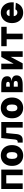

<svg xmlns="http://www.w3.org/2000/svg" viewBox="2098 -2690 604 4840"><g transform="rotate(-90 2400.0 -270.0)"><path d="M56 0V-540H544V0H403V-414H197V0Z M900 12Q822 12 763 -22.5Q704 -57 671 -120.5Q638 -184 638 -270Q638 -356 671 -419.5Q704 -483 763 -517.5Q822 -552 900 -552Q978 -552 1037 -517.5Q1096 -483 1129 -419.5Q1162 -356 1162 -270Q1162 -184 1129 -120.5Q1096 -57 1037 -22.5Q978 12 900 12ZM900 -134Q986 -134 986 -270Q986 -406 900 -406Q814 -406 814 -270Q814 -134 900 -134Z M1226 0V-126H1246Q1297 -126 1304 -198L1340 -540H1745V0H1604V-414H1466L1440 -150Q1433 -81 1397 -40.5Q1361 0 1295 0Z M2100 12Q2022 12 1963 -22.5Q1904 -57 1871 -120.5Q1838 -184 1838 -270Q1838 -356 1871 -419.5Q1904 -483 1963 -517.5Q2022 -552 2100 -552Q2178 -552 2237 -517.5Q2296 -483 2329 -419.5Q2362 -356 2362 -270Q2362 -184 2329 -120.5Q2296 -57 2237 -22.5Q2178 12 2100 12ZM2100 -134Q2186 -134 2186 -270Q2186 -406 2100 -406Q2014 -406 2014 -270Q2014 -134 2100 -134Z M2495 0V-540H2685Q2898 -540 2898 -390Q2898 -292 2781 -280V-278Q2920 -266 2920 -153Q2920 0 2685 0ZM2636 -325H2694Q2757 -325 2757 -370Q2757 -416 2694 -416H2636ZM2636 -124H2713Q2779 -124 2779 -176Q2779 -225 2713 -225H2636Z M3074 0V-540H3215V-227L3383 -540H3527V0H3386V-304L3223 0Z M3830 0V-404H3656V-540H4144V-404H3971V0Z M4500 12Q4425 12 4365.5 -22.5Q4306 -57 4272 -120.5Q4238 -184 4238 -270Q4238 -353 4271.5 -416.5Q4305 -480 4364 -516Q4423 -552 4500 -552Q4577 -552 4636 -515.5Q4695 -479 4728.5 -414.5Q4762 -350 4762 -266V-226H4412Q4417 -183 4442.5 -158.5Q4468 -134 4505 -134Q4533 -134 4554 -147.5Q4575 -161 4583 -184L4750 -173Q4687 12 4500 12ZM4415 -331H4581Q4577 -367 4555 -386.5Q4533 -406 4498 -406Q4463 -406 4441.5 -386.5Q4420 -367 4415 -331Z"/></g></svg>

Font: Geist Mono UltraBlack
Style: Regular
Weight: 900
Monospace: yes
Designer: Basement.studio, Andrés Briganti, Mateo Zaragoza
Foundry: Basement.studio, Vercel, Andrés Briganti, Guido Ferreyra, Mateo Zaragoza
Version: Version 1.400; ttfautohint (v1.8.4.7-5d5b)